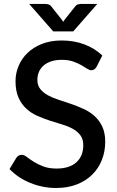

<svg xmlns="http://www.w3.org/2000/svg" viewBox="-20 -930 586 958"><path d="M462 -597Q456.5 -588 450.5 -583.8Q444.5 -579.5 435.5 -579.5Q426 -579.5 414.2 -587.5Q402.5 -595.5 385.2 -605.2Q368 -615 344.5 -623.2Q321 -631.5 288.5 -631.5Q258.5 -631.5 235.8 -624Q213 -616.5 197.5 -603Q182 -589.5 174.2 -571.2Q166.5 -553 166.5 -531.5Q166.5 -504 181 -485.8Q195.5 -467.5 219.2 -454.5Q243 -441.5 273.5 -431.8Q304 -422 335.8 -411Q367.5 -400 398 -386Q428.5 -372 452.2 -350.5Q476 -329 490.5 -298Q505 -267 505 -222.5Q505 -174.5 488.5 -132.5Q472 -90.5 440.8 -59.2Q409.5 -28 363.8 -10Q318 8 259.5 8Q225 8 192.2 1.2Q159.5 -5.5 129.8 -17.8Q100 -30 74 -47.5Q48 -65 27.5 -86.5L61.5 -142.5Q66 -149.5 73 -153.5Q80 -157.5 88.5 -157.5Q100 -157.5 114 -146.8Q128 -136 147.8 -123.2Q167.5 -110.5 195.5 -99.8Q223.5 -89 262.5 -89Q326 -89 360.8 -120Q395.5 -151 395.5 -205.5Q395.5 -236 381 -255.2Q366.5 -274.5 342.8 -287.5Q319 -300.5 288.5 -309.5Q258 -318.5 226.5 -328.8Q195 -339 164.5 -352.8Q134 -366.5 110.2 -388.8Q86.5 -411 72 -443.8Q57.5 -476.5 57.5 -525.5Q57.5 -564.5 72.8 -601Q88 -637.5 117.2 -665.8Q146.5 -694 189.5 -711Q232.5 -728 287.5 -728Q349.5 -728 401.2 -708.5Q453 -689 490.5 -653ZM465.5 -910.5 345.5 -773.5H245.5L125.5 -910.5H203.5Q210 -910.5 219.8 -908.5Q229.5 -906.5 236.5 -897L289 -831Q293 -825.5 295.5 -821Q298 -825.5 302 -831L354 -896.5Q361.5 -906.5 371 -908.5Q380.5 -910.5 387.5 -910.5Z"/></svg>

Font: Lato 2
Style: Regular
Weight: 600
Designer: Lukasz Dziedzic with Adam Twardoch and Botio Nikoltchev
Foundry: tyPoland Lukasz Dziedzic
Version: Version 2.015; 2015-08-06; http://www.latofonts.com/